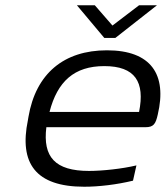

<svg xmlns="http://www.w3.org/2000/svg" viewBox="-20 -700 629 729"><path d="M579 -265C615 -417 554 -509 386 -509C223 -509 116 -421 88 -256L86 -244C52 -80 115 9 300 9C355 9 423 1 485 -14L498 -72C444 -59 368 -51 318 -51C189 -51 142 -104 156 -217H532C563 -217 571 -229 579 -265ZM168 -275C198 -391 262 -449 376 -449C493 -449 531 -389 508 -275ZM272 -680 376 -556H418L576 -680H508L407 -603L340 -680Z"/></svg>

Font: LT Wave Light
Style: Italic
Weight: 300
Designer: Daniel Lyons
Version: Version 2.5 (Glyphs App)